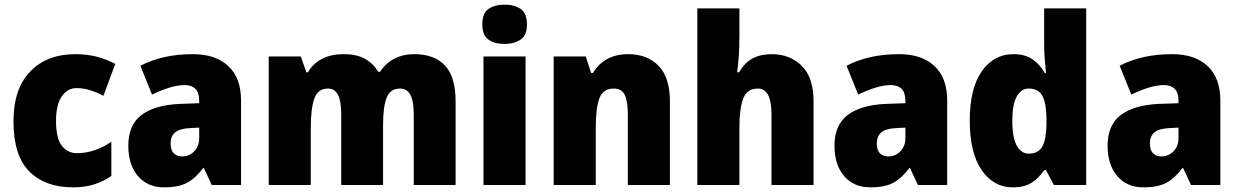

<svg xmlns="http://www.w3.org/2000/svg" viewBox="-20 -796 5329 826"><path d="M295 10Q174 10 106 -58.5Q38 -127 38 -274Q38 -414 110 -488.5Q182 -563 305 -563Q354 -563 396.5 -552Q439 -541 476 -521L425 -384Q394 -400 366 -408.5Q338 -417 309 -417Q270 -417 245.5 -381Q221 -345 221 -275Q221 -202 245.5 -169.5Q270 -137 311 -137Q387 -137 459 -186V-39Q426 -16 386 -3Q346 10 295 10Z M810 -563Q907 -563 962 -512Q1017 -461 1017 -363V0H891L857 -73H854Q822 -30 785.5 -10Q749 10 686 10Q615 10 573.5 -38.5Q532 -87 532 -169Q532 -258 588.5 -301Q645 -344 752 -349L837 -352V-362Q837 -398 820.5 -414Q804 -430 775 -430Q745 -430 709 -419Q673 -408 634 -389L584 -513Q629 -537 685.5 -550Q742 -563 810 -563ZM799 -245Q753 -243 733.5 -226.5Q714 -210 714 -179Q714 -150 727.5 -136.5Q741 -123 763 -123Q794 -123 815.5 -145Q837 -167 837 -202V-247Z M1762 -563Q1849 -563 1894.5 -514Q1940 -465 1940 -360V0H1760V-303Q1760 -363 1745 -389Q1730 -415 1701 -415Q1659 -415 1643.5 -376Q1628 -337 1628 -260V0H1448V-303Q1448 -362 1434 -388.5Q1420 -415 1391 -415Q1348 -415 1332.5 -372.5Q1317 -330 1317 -244V0H1136V-553H1274L1298 -485H1305Q1324 -520 1363 -541.5Q1402 -563 1459 -563Q1515 -563 1551 -542.5Q1587 -522 1607 -487H1615Q1638 -523 1675.5 -543Q1713 -563 1762 -563Z M2151 -776Q2193 -776 2220 -757.5Q2247 -739 2247 -691Q2247 -644 2219.5 -625.5Q2192 -607 2151 -607Q2108 -607 2081.5 -625.5Q2055 -644 2055 -691Q2055 -739 2081.5 -757.5Q2108 -776 2151 -776ZM2241 -553V0H2060V-553Z M2683 -563Q2764 -563 2813 -513Q2862 -463 2862 -360V0H2681V-304Q2681 -359 2668 -387Q2655 -415 2621 -415Q2575 -415 2559 -374Q2543 -333 2543 -246V0H2362V-553H2500L2523 -482H2531Q2554 -521 2592 -542Q2630 -563 2683 -563Z M3161 -641Q3161 -589 3158 -550Q3155 -511 3151 -485H3160Q3183 -526 3217.5 -544.5Q3252 -563 3300 -563Q3378 -563 3429 -513Q3480 -463 3480 -360V0H3299V-304Q3299 -415 3241 -415Q3194 -415 3177.5 -372.5Q3161 -330 3161 -247V0H2980V-760H3161Z M3848 -563Q3945 -563 4000 -512Q4055 -461 4055 -363V0H3929L3895 -73H3892Q3860 -30 3823.5 -10Q3787 10 3724 10Q3653 10 3611.5 -38.5Q3570 -87 3570 -169Q3570 -258 3626.5 -301Q3683 -344 3790 -349L3875 -352V-362Q3875 -398 3858.5 -414Q3842 -430 3813 -430Q3783 -430 3747 -419Q3711 -408 3672 -389L3622 -513Q3667 -537 3723.5 -550Q3780 -563 3848 -563ZM3837 -245Q3791 -243 3771.5 -226.5Q3752 -210 3752 -179Q3752 -150 3765.5 -136.5Q3779 -123 3801 -123Q3832 -123 3853.5 -145Q3875 -167 3875 -202V-247Z M4337 10Q4254 10 4203 -64.5Q4152 -139 4152 -277Q4152 -415 4203.5 -489Q4255 -563 4340 -563Q4389 -563 4421 -541.5Q4453 -520 4475 -482H4480Q4477 -509 4474.5 -542Q4472 -575 4472 -603V-760H4653V0H4514L4480 -64H4472Q4450 -31 4419 -10.5Q4388 10 4337 10ZM4406 -135Q4447 -135 4464 -165.5Q4481 -196 4482 -261V-282Q4482 -348 4465.5 -381.5Q4449 -415 4405 -415Q4373 -415 4354 -380.5Q4335 -346 4335 -276Q4335 -203 4354.5 -169Q4374 -135 4406 -135Z M5023 -563Q5120 -563 5175 -512Q5230 -461 5230 -363V0H5104L5070 -73H5067Q5035 -30 4998.5 -10Q4962 10 4899 10Q4828 10 4786.5 -38.5Q4745 -87 4745 -169Q4745 -258 4801.5 -301Q4858 -344 4965 -349L5050 -352V-362Q5050 -398 5033.5 -414Q5017 -430 4988 -430Q4958 -430 4922 -419Q4886 -408 4847 -389L4797 -513Q4842 -537 4898.5 -550Q4955 -563 5023 -563ZM5012 -245Q4966 -243 4946.5 -226.5Q4927 -210 4927 -179Q4927 -150 4940.5 -136.5Q4954 -123 4976 -123Q5007 -123 5028.5 -145Q5050 -167 5050 -202V-247Z"/></svg>

Font: Noto Sans Gurmukhi UI SemiCondensed Black
Style: Regular
Weight: 900
Width: 4
Designer: Jelle Bosma - Monotype Design Team
Foundry: Monotype Imaging Inc.
Version: Version 2.004; ttfautohint (v1.8.4.7-5d5b)